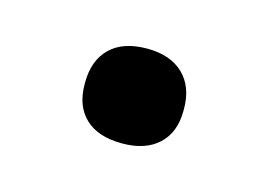

<svg xmlns="http://www.w3.org/2000/svg" viewBox="-35 -155 303 217"><g transform="rotate(15 116.5 -46.5)"><path d="M59.1 -46.9Q59.1 -72.8 74 -87.4Q88.9 -102.1 117.2 -102.1Q144.5 -102.1 159.7 -87.4Q174.8 -72.8 174.8 -46.9V-44.9Q174.8 -19.5 159.7 -5.4Q144.5 8.8 117.2 8.8Q88.9 8.8 74 -5.4Q59.1 -19.5 59.1 -44.9Z"/></g></svg>

Font: LT Wave Text
Style: Regular
Weight: 400
Designer: Daniel Lyons
Version: Version 2.5 (Glyphs App)